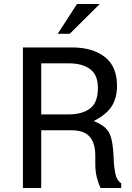

<svg xmlns="http://www.w3.org/2000/svg" viewBox="-20 -935 658 955"><path d="M336 -287H185V0H94V-699H339Q440 -699 501 -652Q562 -605 562 -508Q562 -447 535 -405.5Q508 -364 446 -333Q483 -318 503 -300Q523 -282 532 -251.5Q541 -221 544 -170L547 -118Q549 -93 555 -66Q561 -39 583 -23V0H480Q469 -23 461.5 -53Q454 -83 454 -117V-161Q454 -223 426 -255Q398 -287 336 -287ZM185 -620V-366H321Q389 -366 428 -395.5Q467 -425 467 -498Q467 -562 428.5 -591Q390 -620 321 -620ZM267 -767 363 -915H476L327 -767Z"/></svg>

Font: Fragment Mono SC
Style: Regular
Weight: 400
Monospace: yes
Designer: Wei Huang based on Nimbus Sans by URW Studio, based on Helvetica by Max Miedinger.
Foundry: Wei Huang
Version: Version 1.012; ttfautohint (v1.8.4.7-5d5b)